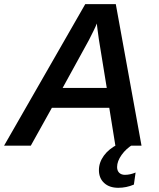

<svg xmlns="http://www.w3.org/2000/svg" viewBox="-50 -708 774 933"><path d="M202.1 -184.1 99.6 0H-30.3L364.3 -688H512.7L637.7 0H510.7L481 -184.1ZM420.4 -593.8Q416 -581.5 406.2 -561.5Q396.5 -541.5 382.3 -513.7L254.4 -280.8H468.8L430.2 -518.1Q426.3 -546.4 423.8 -565.4Q421.4 -584.5 420.4 -593.8ZM524.9 204.6Q481.4 204.6 456.1 181.2Q430.7 157.7 430.7 118.7Q430.7 81.5 454.8 48.3Q479 15.1 522.9 -6.8H597.7Q563 13.7 541 44.7Q519 75.7 519 103.5Q519 121.6 529.3 131.6Q539.6 141.6 557.1 141.6Q582 141.6 608.9 130.4L600.6 189Q564 204.6 524.9 204.6Z"/></svg>

Font: Arimo SemiBold
Style: Italic
Weight: 600
Italic angle: -12°
Version: Version 1.33